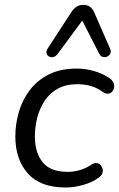

<svg xmlns="http://www.w3.org/2000/svg" viewBox="-20 -786 504 814"><path d="M258.3 8.9Q150.3 8.9 97.7 -51Q45 -110.9 45 -207.2Q45 -260.6 60.1 -312.1Q75.3 -363.6 106.9 -404.9Q138.5 -446.2 187.8 -470.8Q237.2 -495.3 305 -495.3Q342.6 -495.3 378.4 -484.9Q414.2 -474.6 440.1 -457.4Q454.3 -448.5 459.9 -437.5Q465.6 -426.4 463.9 -415.7Q462.2 -404.9 455.5 -397.6Q448.9 -390.3 439.2 -388.9Q429.4 -387.6 417.7 -395Q392.5 -413.3 365.8 -421.2Q339 -429 307.7 -429Q259.4 -429 225.1 -410.1Q190.9 -391.2 169.5 -358.9Q148.1 -326.7 138 -287.6Q127.9 -248.5 127.9 -207.6Q127.9 -139.5 160.6 -98.4Q193.4 -57.3 267.9 -57.3Q291.6 -57.3 317.9 -64.7Q344.2 -72.1 369.8 -89.3Q380 -95.8 389.9 -94.4Q399.7 -93 406.3 -86.2Q412.9 -79.4 415.1 -69.9Q417.4 -60.3 413.5 -50.3Q409.6 -40.3 398 -32.5Q370.9 -12.8 332.2 -1.9Q293.5 8.9 258.3 8.9ZM379 -734.4 446.6 -580Q451.9 -567.8 447.8 -559Q443.6 -550.3 434.6 -546.2Q425.5 -542.1 416 -544.5Q406.5 -547 401.1 -557.2L328.8 -698.7L223.2 -555.8Q215.9 -546.5 205.8 -544.2Q195.8 -542 187.8 -546.4Q179.7 -550.8 177.5 -560Q175.3 -569.3 182.7 -581.1L282 -733.9Q292.8 -750.5 305.5 -758Q318.2 -765.5 333.8 -765.5Q364.9 -765.5 379 -734.4Z"/></svg>

Font: Nunito Variable Extra Light
Style: Italic
Weight: 200
Italic angle: -9°
Designer: Vernon Adams
Foundry: Vernon Adams
Version: Version 3.602